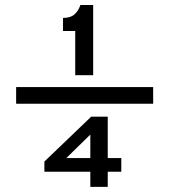

<svg xmlns="http://www.w3.org/2000/svg" viewBox="-20 -724 656 744"><path d="M42.5 -322V-386.5H573.5V-322ZM271.5 -432.5V-604H224V-654.5Q253 -654.5 268.5 -668.2Q284 -682 291.5 -704.5H341V-432.5ZM330 0V-58.5H152V-98L333.5 -272H397.5V-111.5H450V-58.5H397.5V0ZM237 -111.5H330V-202.5Z"/></svg>

Font: Overpass Mono
Style: Regular
Weight: 400
Designer: Delve Withrington, Dave Bailey
Foundry: Delve Fonts LLC
Version: Version 4.000